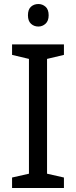

<svg xmlns="http://www.w3.org/2000/svg" viewBox="-20 -935 379 955"><path d="M298 0H40V-52L124 -71V-642L40 -662V-714H298V-662L214 -642V-71L298 -52ZM171 -915Q191 -915 206.5 -901.5Q222 -888 222 -859Q222 -831 206.5 -817Q191 -803 171 -803Q149 -803 134 -817Q119 -831 119 -859Q119 -888 134 -901.5Q149 -915 171 -915Z"/></svg>

Font: Noto Sans Kannada
Style: Regular
Weight: 400
Designer: Jelle Bosma - Monotype Design Team
Foundry: Monotype Imaging Inc.
Version: Version 2.003